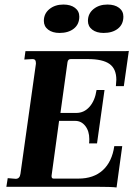

<svg xmlns="http://www.w3.org/2000/svg" viewBox="-20 -822 606 845"><path d="M398 0H8L14 -38L49 -35Q67 -35 70 -57L138 -541V-545Q138 -563 122 -562L87 -560L92 -597H530Q543 -597 547 -598L525 -443H490Q492 -463 492 -471Q492 -519 462 -540.5Q432 -562 367 -562H291Q279 -562 277 -548L246 -325H316Q350 -325 374 -352Q398 -379 405 -426H440L407 -191H372Q373 -197 373 -210Q373 -245 355.5 -267.5Q338 -290 311 -290H240L207 -49V-46Q207 -36 216 -36H325Q392 -36 432.5 -73Q473 -110 483 -179H518L493 3Q471 0 398 0ZM367 -730Q367 -762 391.5 -782Q416 -802 453 -802Q485 -802 504 -787.5Q523 -773 523 -749Q523 -715 499 -696Q475 -677 436 -677Q405 -677 386 -691.5Q367 -706 367 -730ZM173 -730Q173 -762 197.5 -782Q222 -802 259 -802Q291 -802 310 -787.5Q329 -773 329 -749Q329 -715 305 -696Q281 -677 242 -677Q211 -677 192 -691.5Q173 -706 173 -730Z"/></svg>

Font: Unna
Style: Bold Italic
Weight: 700
Italic angle: -8.05°
Designer: Jorge de Buen Unna
Foundry: Omnibus-Type
Version: Version 2.008